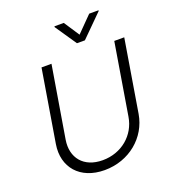

<svg xmlns="http://www.w3.org/2000/svg" viewBox="-166 -1065 1077 1202"><g transform="rotate(-20 372.0 -464.0)"><path d="M398.1 -941.4H335.9L335.2 -936.4L432.2 -793.7H485.1L628.6 -936.4L629.6 -941.4H567.5L465.9 -838.4ZM656.6 -727.3 577.8 -250.4C558.9 -134.6 460.9 -50.1 334.2 -50.1C207.7 -50.1 140.3 -134.6 159.1 -250.4L238.3 -727.3H171.9L92.3 -245.7C67.8 -97.3 161.2 12.4 324.9 12.4C489 12.4 618.6 -97.3 643.5 -245.7L723 -727.3Z"/></g></svg>

Font: TID UI Light
Style: Italic
Weight: 300
Italic angle: -9.39999°
Designer: The TID Project Authors
Foundry: Bakken & Bæck
Version: Version 1.001;hotconv 1.0.109;makeotfexe 2.5.65596